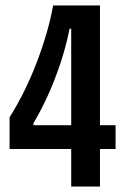

<svg xmlns="http://www.w3.org/2000/svg" viewBox="-20 -681 459 701"><path d="M15 -137V-253Q43 -297 68 -347.5Q93 -398 113.5 -451.5Q134 -505 149.5 -558Q165 -611 174 -661H345V0H240V-576H234Q221 -511 200.5 -449.5Q180 -388 155 -333Q130 -278 102 -231V-224H402V-137Z"/></svg>

Font: Bricolage Grotesque 48pt Condensed Medium
Style: Regular
Weight: 500
Width: 3
Designer: Mathieu Triay
Foundry: Atelier Triay
Version: Version 1.001;gftools[0.9.33.dev8+g029e19f]